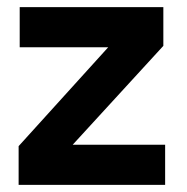

<svg xmlns="http://www.w3.org/2000/svg" viewBox="-20 -516 523 536"><path d="M32 0V-108L282 -384H35V-496H436V-388L183 -112H441V0Z"/></svg>

Font: DM Sans 24pt
Style: Bold
Weight: 700
Designer: Colophon Foundry, Jonny Pinhorn
Foundry: Colophon Foundry
Version: Version 4.004;gftools[0.9.30]